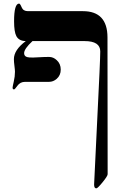

<svg xmlns="http://www.w3.org/2000/svg" viewBox="-20 -725 681 1065"><path d="M577.1 241.2Q577.1 251.5 549.3 285.6Q521.5 319.8 514.2 319.8Q502 319.8 502 298.8Q502 285.6 519 -53.7Q536.1 -393.1 536.1 -439.9Q536.1 -497.1 449.2 -497.1H160.2Q113.8 -454.1 113.8 -430.2Q113.8 -412.6 131.3 -408.2Q138.7 -405.8 163.1 -405.8Q172.4 -405.8 199 -407.5Q225.6 -409.2 252 -409.2Q275.9 -409.2 294.9 -391.1Q316.9 -371.1 316.9 -338.9Q316.9 -307.1 294.4 -287.6Q275.4 -271 252 -271H119.1Q92.3 -271 77.1 -250Q62 -229 58.1 -229Q49.8 -229 49.8 -238.8Q49.8 -244.1 56.4 -272.5Q63 -300.8 63 -327.1Q63 -336.9 60.1 -359.4Q57.1 -381.8 57.1 -397Q57.1 -447.8 123 -497.1Q85.4 -497.6 70.8 -524.4Q58.1 -548.3 58.1 -606.9Q58.1 -705.1 85.9 -705.1Q91.8 -705.1 100.3 -684.1Q108.9 -663.1 134.8 -663.1H439.9Q575.7 -663.1 576.2 -518.1Z"/></svg>

Font: Ezra SIL
Style: Regular
Weight: 400
Designer: Development by SIL's NRSI team. OpenType tables by Ralph Hancock ( hancock@dircon.co.uk )
Foundry: SIL International, Version 2.51: 2007
Version: Version 2.51, 2007